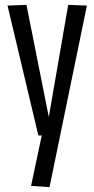

<svg xmlns="http://www.w3.org/2000/svg" viewBox="-20 -558 389 791"><path d="M108 208 152 0H138L11 -535L89 -538L181 -76L261 -538L338 -535L184 213Z"/></svg>

Font: Georama Condensed
Style: Regular
Weight: 400
Width: 3
Designer: Jean-Baptiste Levee
Foundry: Production Type
Version: Version 1.000